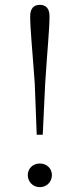

<svg xmlns="http://www.w3.org/2000/svg" viewBox="-20 -763 329 795"><path d="M145 12C174 12 195 -11 195 -38C195 -65 174 -86 145 -86C116 -86 95 -65 95 -38C95 -11 116 12 145 12ZM145 -743C120 -743 105 -728 105 -696C105 -642 114 -557 124 -416L132 -205H157L167 -416C176 -557 185 -642 185 -696C185 -728 170 -743 145 -743Z"/></svg>

Font: Source Han Serif CN VF
Style: Regular
Weight: 250
Designer: Ryoko NISHIZUKA 西塚涼子 (kana & ideographs); Frank Grießhammer (Latin, Greek & Cyrillic); Wenlong ZHANG 张文龙 (bopomofo); San
Foundry: Adobe
Version: Version 2.002;hotconv 1.1.0;makeotfexe 2.6.0